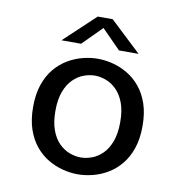

<svg xmlns="http://www.w3.org/2000/svg" viewBox="-80 -771 809 856"><g transform="rotate(10 325.0 -343.0)"><path d="M327.6 11Q294.5 11 259.9 2.2Q225.2 -6.5 193 -25.5Q160.8 -44.5 135.2 -75.2Q109.7 -106 94.8 -149.5Q79.9 -193 79.9 -251Q79.9 -308.5 94.8 -352Q109.7 -395.5 135.2 -426Q160.8 -456.5 193 -475.5Q225.2 -494.5 259.9 -503.2Q294.5 -512 327.6 -512Q360.6 -512 395.3 -503.2Q429.9 -494.5 462.1 -475.5Q494.4 -456.5 519.9 -426Q545.4 -395.5 560.4 -352Q575.3 -308.5 575.3 -251Q575.3 -193 560.4 -149.5Q545.4 -106 519.9 -75.2Q494.4 -44.5 462.1 -25.5Q429.9 -6.5 395.3 2.2Q360.6 11 327.6 11ZM327.6 -65.3Q352.3 -65.3 377.9 -74.8Q403.6 -84.2 425.4 -105.6Q447.2 -126.9 460.8 -162.8Q474.3 -198.6 474.3 -251Q474.3 -302.9 460.8 -338.3Q447.2 -373.7 425.4 -395.2Q403.6 -416.7 377.9 -426.2Q352.3 -435.7 327.6 -435.7Q303.1 -435.7 277.3 -426.2Q251.6 -416.7 229.8 -395.2Q207.9 -373.7 194.4 -338.3Q180.9 -302.9 180.9 -251Q180.9 -198.6 194.4 -162.8Q207.9 -126.9 229.8 -105.6Q251.6 -84.2 277.3 -74.8Q303.1 -65.3 327.6 -65.3ZM153 -564.9 293.7 -697.1H361.4L502.1 -564.9H413.3L327.9 -651.5L241.9 -564.9Z"/></g></svg>

Font: Trispace Thin
Style: Regular
Weight: 100
Designer: Tyler Finck
Foundry: Etcetera Type Company
Version: Version 1.210